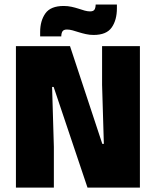

<svg xmlns="http://www.w3.org/2000/svg" viewBox="-20 -848 704 868"><path d="M52 -639.5H296.5L442.5 -197.5H449.5L441.5 -464.5V-639.5H612.5V0H375.5L222.5 -455H215.5L223.5 -184V0H52ZM403 -690Q385 -690 368.2 -693.8Q351.5 -697.5 336.5 -702.2Q321.5 -707 308 -710.8Q294.5 -714.5 283 -714.5Q268.5 -714.5 263 -707Q257.5 -699.5 257 -684V-683.5H161.5V-703Q161.5 -754 185.2 -787.5Q209 -821 268 -821Q287 -821 303.8 -817.2Q320.5 -813.5 335 -808.8Q349.5 -804 362.5 -800.2Q375.5 -796.5 387 -796.5Q401.5 -796.5 406.8 -804Q412 -811.5 412.5 -827V-827.5H508.5V-810.5Q508.5 -757.5 485 -723.8Q461.5 -690 403 -690Z"/></svg>

Font: Anek Kannada Medium ExtraBold
Style: Regular
Weight: 800
Version: Version 1.003